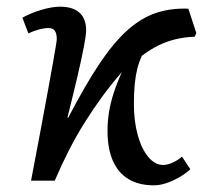

<svg xmlns="http://www.w3.org/2000/svg" viewBox="-20 -541 641 575"><path d="M441 14Q396 14 365 -4.5Q334 -23 318 -59.5Q302 -96 302 -149Q302 -178 306.5 -205.5Q311 -233 320.5 -262.5Q330 -292 345 -325Q315 -291 287.5 -253.5Q260 -216 234.5 -175.5Q209 -135 186.5 -91Q164 -47 144 0H73Q89 -84 101.5 -150.5Q114 -217 123 -266.5Q132 -316 138 -349.5Q144 -383 147 -401.5Q150 -420 150 -424Q150 -441 144 -449Q138 -457 125 -457Q113 -457 97.5 -453Q82 -449 65 -441L47 -488Q72 -502 104 -511.5Q136 -521 160 -521Q198 -521 218 -503Q238 -485 238 -450Q238 -437 231.5 -402.5Q225 -368 212.5 -314.5Q200 -261 182 -189L184 -188Q234 -284 276.5 -348Q319 -412 360.5 -449.5Q402 -487 446.5 -502Q491 -517 544 -515L568 -442L563 -431Q533 -430 506 -423.5Q479 -417 454.5 -405Q430 -393 405 -374Q396 -355 391 -334.5Q386 -314 383.5 -288.5Q381 -263 381 -229Q381 -178 392.5 -136.5Q404 -95 424 -71Q444 -47 469 -47Q482 -47 498 -54.5Q514 -62 525 -72L550 -34Q533 -19 514 -8.5Q495 2 476.5 8Q458 14 441 14Z"/></svg>

Font: Literata
Style: Italic
Weight: 400
Italic angle: -2°
Designer: Latin by Veronika Burian and Jose Scaglione. Greek by Irene Vlachou. Cyrillic by Vera Evstafieva
Foundry: TypeTogether
Version: Version 3.103;gftools[0.9.29]